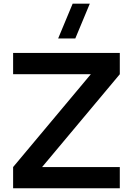

<svg xmlns="http://www.w3.org/2000/svg" viewBox="-20 -1002 707 1022"><path d="M458 -982.4 380.9 -797.4H289.6L366.7 -982.4ZM617.7 0H49.8V-112.8L463.4 -606.9H49.8V-720.2H617.7V-606.9L204.1 -112.8H617.7Z"/></svg>

Font: Vela Sans Bd
Style: Bold
Weight: 700
Designer: Principal design: Mikhail Sharanda - project Manrope.
Design modification: Ravid Balaliev
Foundry: Mikhail Sharanda
Version: Version 1.001